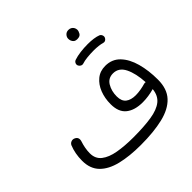

<svg xmlns="http://www.w3.org/2000/svg" viewBox="-221 -1078 1310 1310"><g transform="rotate(-45 434.0 -422.5)"><path d="M576.2 -833Q576.2 -848.6 588.1 -861.8Q600.1 -875 619.6 -875Q633.3 -875 642.6 -869.4Q651.9 -863.8 657.2 -855.5Q664.1 -844.2 664.1 -832.5Q664.1 -818.8 654.8 -803Q645.5 -787.1 619.6 -787.1Q601.6 -787.1 592.5 -794.9Q583.5 -802.7 579.6 -813.5Q576.2 -822.3 576.2 -833ZM493.2 -660.2Q489.7 -671.4 495.4 -681.9Q501 -692.4 512.7 -695.8Q538.6 -704.6 573.7 -709Q608.9 -713.4 643.1 -713.4Q707 -713.4 744.6 -698.7Q755.9 -692.4 759.5 -680.2Q763.2 -668 756.3 -657.2Q744.1 -638.2 723.6 -644.5Q710 -648.9 688 -651.4Q666 -653.8 643.1 -653.8Q610.4 -653.8 579.8 -650.6Q549.3 -647.5 529.3 -640.6Q518.1 -637.2 507.6 -643.3Q497.1 -649.4 493.2 -660.2ZM54.7 -177.2Q54.7 -246.1 78.1 -303.7Q85 -317.9 99.4 -322.8Q113.8 -327.6 127.4 -320.8Q156.2 -307.1 144.5 -272Q137.7 -252.4 132.8 -226.8Q127.9 -201.2 127.9 -175.8Q127.9 -123.5 165 -94.5Q202.1 -65.4 266.8 -54Q331.5 -42.5 414.6 -42.5Q519 -42.5 589.8 -53.7Q660.6 -64.9 698.2 -95.2Q735.8 -125.5 741.2 -182.6Q684.1 -166.5 629.9 -166.5Q553.2 -166.5 509.3 -201.4Q465.3 -236.3 465.3 -312.5Q465.3 -370.1 484.1 -418Q502.9 -465.8 538.3 -494.9Q573.7 -523.9 624 -523.9Q689 -523.9 730.7 -480.2Q772.5 -436.5 792.5 -363.8Q812.5 -291 812.5 -203.1Q812.5 -113.8 765.1 -63Q717.8 -12.2 628.7 9Q539.6 30.3 414.6 30.3Q305.2 30.3 224.4 10.5Q143.6 -9.3 99.1 -54.9Q54.7 -100.6 54.7 -177.2ZM532.2 -320.8Q532.2 -274.9 558.3 -254.6Q584.5 -234.4 629.9 -234.4Q652.8 -234.4 678.5 -238.8Q704.1 -243.2 725.1 -249.5Q732.9 -251.5 740.7 -250Q735.8 -338.4 708.3 -394.3Q680.7 -450.2 625.5 -450.2Q578.6 -450.2 555.4 -411.1Q532.2 -372.1 532.2 -320.8Z"/></g></svg>

Font: Mikhak Regular
Style: Regular
Weight: 400
Designer: Amin Abedi
Version: Version 3.3